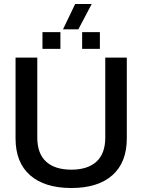

<svg xmlns="http://www.w3.org/2000/svg" viewBox="-20 -933 714 963"><path d="M357 -913H440L373 -786H296ZM193 -772H283V-688H193ZM392 -772H481V-688H392ZM58 -239V-644H167V-243Q167 -163 211 -122.5Q255 -82 338 -82Q420 -82 464 -122.5Q508 -163 508 -243V-644H616V-239Q616 -118 543.5 -54Q471 10 338 10Q204 10 131 -54Q58 -118 58 -239Z"/></svg>

Font: Kanit
Style: Regular
Weight: 400
Designer: Katatrad Team
Foundry: Cadson Demak
Version: Version 1.001